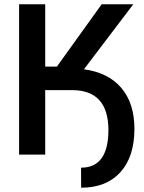

<svg xmlns="http://www.w3.org/2000/svg" viewBox="-20 -731 681 908"><path d="M197.8 -304.7H326.7C436.5 -302.7 492.2 -240.2 492.7 -117.2C492.7 2.4 449.7 62 363.3 62L363.8 156.7C443.4 156.7 504.9 132.3 549.3 83.5C593.8 34.2 615.7 -34.2 615.7 -121.6C615.7 -202.6 594.7 -267.6 553.2 -315.9C511.7 -364.3 452.6 -393.1 377 -403.3L610.4 -710.9H460.9L249 -416H193.8V-710.9H70.3V0H193.8V-305.2H197.8Z"/></svg>

Font: Roboto Medium
Style: Regular
Weight: 500
Designer: Google
Version: Version 2.137; 2017